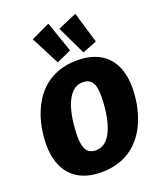

<svg xmlns="http://www.w3.org/2000/svg" viewBox="-180 -1114 1038 1244"><g transform="rotate(-20 339.0 -491.5)"><path d="M306 -1003 177 -942 278 -746 379 -792ZM492 -1003 362 -947 456 -750 556 -789ZM400 -716C112 -716 25 -458 25 -268C25 -89 121 20 301 20C591 20 676 -241 676 -429C676 -609 580 -716 400 -716ZM384 -570C441 -570 468 -536 468 -447C468 -346 446 -126 317 -126C260 -126 233 -161 233 -251C233 -348 255 -570 384 -570Z"/></g></svg>

Font: Fira Sans Heavy
Style: Italic
Weight: 900
Italic angle: -8°
Designer: bBox Type GmbH & Carrois Corporate GbR & Edenspiekermann AG
Foundry: bBox Type GmbH & Carrois Corporate GbR & Edenspiekermann AG
Version: Version 4.301;PS 004.301;hotconv 1.0.88;makeotf.lib2.5.64775